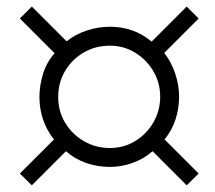

<svg xmlns="http://www.w3.org/2000/svg" viewBox="-20 -720 650 580"><path d="M580.1 -195.8 543.9 -160.2 440.9 -263.2Q414.1 -239.7 380.4 -227.8Q346.7 -215.8 312 -215.8Q274.9 -215.8 240.7 -227.5Q206.5 -239.3 179.2 -263.2L76.2 -160.2L40 -195.8L143.1 -298.8Q121.1 -326.2 110.1 -358.9Q99.1 -391.6 99.1 -426.8Q99.1 -461.4 110.1 -497.1Q121.1 -532.7 145 -559.1L40 -664.1L76.2 -700.2L181.2 -595.2Q208 -616.7 242.4 -627.9Q276.9 -639.2 312 -639.2Q384.8 -639.2 438 -594.2L543.9 -700.2L580.1 -664.1L476.1 -560.1Q497.1 -533.7 509 -498.5Q521 -463.4 521 -428.2Q521 -392.6 510.3 -359.4Q499.5 -326.2 477.1 -298.8ZM463.9 -428.2Q463.9 -469.7 443.4 -504.6Q422.9 -539.6 388.4 -560.8Q354 -582 312 -582Q268.6 -582 233.2 -561.5Q197.8 -541 176.8 -505.9Q155.8 -470.7 155.8 -426.8Q155.8 -383.8 177 -348.9Q198.2 -314 233.6 -293.5Q269 -272.9 312 -272.9Q354.5 -272.9 388.9 -294.2Q423.3 -315.4 443.6 -350.8Q463.9 -386.2 463.9 -428.2Z"/></svg>

Font: Charis
Style: Regular
Weight: 400
Designer: Walt Agee, Miriam Martin, Annie Olsen, Victor Gaultney, Lorna Priest, Alan Ward, Bob Hallissy, Martin Hosken, Sharon Cor
Foundry: SIL Global
Version: Version 7.000